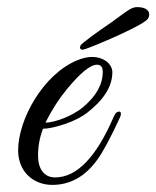

<svg xmlns="http://www.w3.org/2000/svg" viewBox="-20 -516 440 540"><path d="M101 -154C115 -154 135 -158 162 -167C189 -176 209 -187 224 -198C272 -235 296 -273 296 -313C296 -324 290 -335 279 -344C255 -360 227 -359 196 -346C101 -306 31 -180 31 -93C31 -33 74 4 127 4C177 4 219 -19 253 -66C268 -86 290 -126 318 -187C321 -195 321 -200 317 -202C310 -203 305 -199 300 -188C251 -74 196 -17 135 -17C104 -17 87 -41 87 -78C87 -106 92 -131 101 -154ZM269 -314C269 -279 251 -246 214 -215C182 -188 131 -171 108 -171C125 -206 145 -237 168 -265C206 -311 234 -334 253 -334C264 -334 269 -327 269 -314ZM211 -376C218 -376 250 -389 307 -414C364 -440 394 -457 397 -465C404 -478 399 -496 365 -496C348 -496 334 -482 293 -453C272 -439 253 -425 235 -412C218 -399 208 -391 207 -389C206 -387 205 -385 205 -382C205 -378 210 -376 211 -376Z"/></svg>

Font: VL Great Vibes
Style: Regular
Weight: 400
Designer: Robert E. Leuschke
Foundry: Robert E. Leuschke
Version: Version 1.001